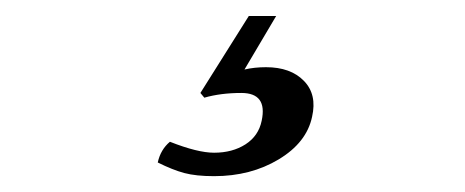

<svg xmlns="http://www.w3.org/2000/svg" viewBox="-20 -20 581 240"><path d="M281.7 96.2Q255.9 96.2 235.4 102.1L230.5 96.2L291 0H325.2L285.6 66.9Q297.9 64 312.5 64Q343.3 64 359.9 81.1Q376.5 98.1 370.1 126Q363.3 158.2 328.4 179.2Q293.5 200.2 247.6 200.2Q225.1 200.2 210.4 196.3Q195.8 192.4 177.2 183.1Q180.7 167 192.4 157.2Q227.1 170.9 247.6 170.9Q270.5 170.9 286.9 160.4Q303.2 149.9 307.1 130.9Q314.5 96.2 281.7 96.2Z"/></svg>

Font: Linux Biolinum G
Style: Italic
Weight: 400
Italic angle: -12°
Designer: Philipp H. Poll
Foundry: Philipp H. Poll
Version: Version 0.5.1